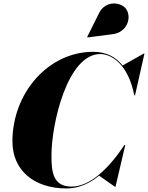

<svg xmlns="http://www.w3.org/2000/svg" viewBox="-20 -1052 834 1082"><path d="M616 -859.5C696 -870 724 -953 691 -1001C664 -1040 575.5 -1053 538.5 -978.5L471.5 -844L473 -841ZM355 10C424 10 485 -18.5 538.5 -62L627 0H631L686 -235H681.5C591.5 -100.5 487 -0.5 383 -0.5C279 -0.5 270 -83 270 -175C270 -357 361 -747.5 545 -747.5C609 -747.5 703 -689 736.5 -515H741L794 -750H790L671 -683C632 -731.5 578 -760 505 -760C252 -760 50 -528 50 -255C50 -92 172 10 355 10Z"/></svg>

Font: Bodoni* 36pt Fatface
Style: Italic
Weight: 900
Italic angle: -13°
Version: Version 2.3